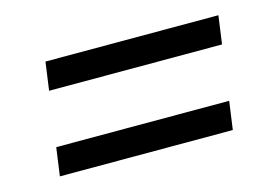

<svg xmlns="http://www.w3.org/2000/svg" viewBox="-51 -530 687 474"><g transform="rotate(-15 292.5 -293.5)"><path d="M523 -363H81L91 -435H533ZM494 -152H52L62 -224H504Z"/></g></svg>

Font: Exo 2.0 Medium
Style: Italic
Weight: 500
Italic angle: -8°
Designer: Natanael Gama
Version: Version 1.001;PS 001.001;hotconv 1.0.70;makeotf.lib2.5.58329